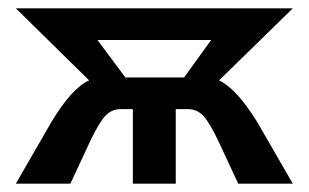

<svg xmlns="http://www.w3.org/2000/svg" viewBox="-20 -441 741 461"><path d="M597 -149 683 0H552L504 -103Q483 -147 468 -163Q453 -179 431 -179H402V0H299V-179H270Q248 -179 233 -163Q218 -147 197 -103L149 0H18L104 -149Q153 -230 194 -248L18 -421H542V-420L543 -421H683L506 -248Q548 -228 597 -149ZM487 -345H214L281 -255H422Z"/></svg>

Font: Ysabeau Infant
Style: Bold
Weight: 700
Designer: Christian Thalmann (Catharsis Fonts)
Version: Version 0.003